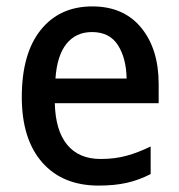

<svg xmlns="http://www.w3.org/2000/svg" viewBox="-20 -635 559 599"><path d="M268 -615Q366 -615 420.5 -548.5Q475 -482 475 -373V-313H151Q153 -228 189.5 -183.5Q226 -139 294 -139Q338 -139 374.5 -149Q411 -159 450 -178V-92Q413 -73 375 -64.5Q337 -56 288 -56Q175 -56 111.5 -128.5Q48 -201 48 -332Q48 -468 107 -541.5Q166 -615 268 -615ZM267 -535Q217 -535 187.5 -498.5Q158 -462 153 -390H375Q374 -453 348 -494Q322 -535 267 -535Z"/></svg>

Font: Noto Sans Malayalam UI SemiCondensed Medium
Style: Regular
Weight: 500
Width: 4
Designer: Jelle Bosma - Monotype Design Team
Foundry: Monotype Imaging Inc.
Version: Version 2.104; ttfautohint (v1.8.4.7-5d5b)